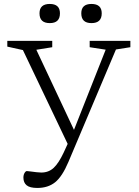

<svg xmlns="http://www.w3.org/2000/svg" viewBox="-20 -719 702 972"><path d="M169 232.5Q131 232.5 114.8 219Q98.5 205.5 98.5 180Q98.5 166.5 104.2 156.8Q110 147 116 147Q120 147 134.5 149Q149 151 164.8 152.8Q180.5 154.5 189 154.5Q226 154.5 251.5 131Q277 107.5 303 52L322.5 9.5L96 -465.5L17 -483V-512H244.5V-480L164 -467L354.5 -61.5L515 -467.5L434 -480V-512H640V-480L567 -468.5L326.5 100.5Q295 175 259 203.8Q223 232.5 169 232.5ZM232 -602Q180 -602 180 -651.5Q180 -699 232 -699Q283.5 -699 283.5 -651.5Q283.5 -602 232 -602ZM443 -602Q391.5 -602 391.5 -651.5Q391.5 -699 443 -699Q495 -699 495 -651.5Q495 -602 443 -602Z"/></svg>

Font: Newsreader Caption Light
Style: Regular
Weight: 300
Designer: Hugues Gentile
Foundry: Production Type
Version: Version 1.001